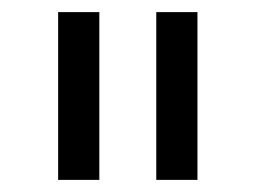

<svg xmlns="http://www.w3.org/2000/svg" viewBox="-20 -760 422 317"><path d="M144 -463H76V-740H144ZM306 -463H238V-740H306Z"/></svg>

Font: IBM Plex Sans Condensed
Style: Regular
Weight: 400
Width: 3
Designer: Mike Abbink, Paul van der Laan, Pieter van Rosmalen
Foundry: Bold Monday
Version: Version 3.201